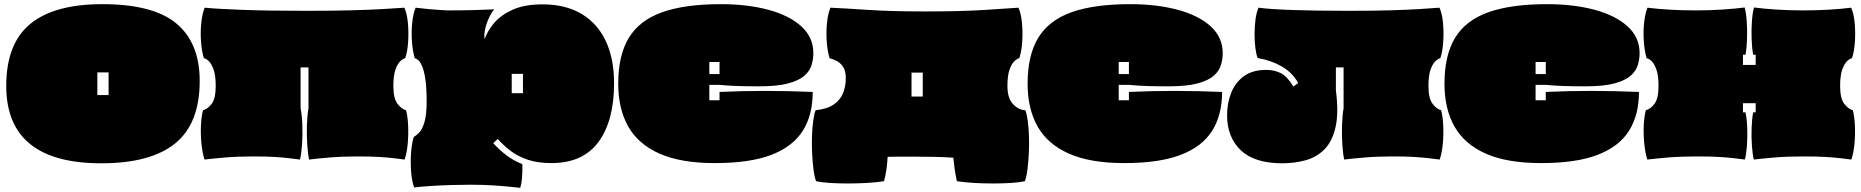

<svg xmlns="http://www.w3.org/2000/svg" viewBox="-20 -750 8946 923"><path d="M467 35Q10 35 10 -337Q10 -540 125.5 -635Q241 -730 472 -730Q717 -730 828.5 -636.5Q940 -543 940 -361Q940 -156 822 -60.5Q704 35 467 35ZM448 -293H502V-402H448Z M963 17Q953 -15 948.5 -59Q944 -103 946 -147Q948 -191 956 -220Q979 -226 998 -251.5Q1017 -277 1017 -337Q1017 -388 1006.5 -416.5Q996 -445 983 -457Q970 -469 960 -470Q950 -503 946.5 -548.5Q943 -594 947.5 -639Q952 -684 964 -713Q1026 -707 1148.5 -702.5Q1271 -698 1452 -698Q1580 -698 1670 -700.5Q1760 -703 1821.5 -706.5Q1883 -710 1924 -713Q1937 -684 1941 -639Q1945 -594 1942 -548.5Q1939 -503 1928 -470Q1919 -469 1905.5 -457Q1892 -445 1881.5 -416.5Q1871 -388 1871 -337Q1871 -277 1890.5 -251.5Q1910 -226 1932 -220Q1940 -191 1942 -147Q1944 -103 1940 -59Q1936 -15 1925 17Q1901 14 1872.5 10.5Q1844 7 1803 4.5Q1762 2 1701 2Q1626 2 1566 7Q1506 12 1466 17Q1460 -10 1457 -54.5Q1454 -99 1455.5 -147Q1457 -195 1463 -230V-426H1425V-230Q1432 -195 1433.5 -147Q1435 -99 1432 -54.5Q1429 -10 1422 17Q1398 14 1369.5 10.5Q1341 7 1300 4.5Q1259 2 1198 2Q1123 2 1063.5 7Q1004 12 963 17Z M2481 153Q2412 145 2355.5 141.5Q2299 138 2244 138Q2198 138 2148 139.5Q2098 141 2052 144Q2006 147 1971 151Q1960 122 1956.5 77Q1953 32 1956 -13.5Q1959 -59 1969 -92Q1981 -98 1995.5 -113Q2010 -128 2020.5 -163Q2031 -198 2031 -261Q2031 -327 2025 -368Q2019 -409 2009.5 -431Q2000 -453 1990.5 -461Q1981 -469 1974 -470Q1964 -503 1960.5 -548.5Q1957 -594 1961.5 -639Q1966 -684 1978 -713Q2010 -709 2043.5 -706Q2077 -703 2103 -701.5Q2129 -700 2135 -700Q2197 -700 2257 -701.5Q2317 -703 2356 -705Q2343 -691 2330.5 -664Q2318 -637 2312 -609Q2306 -581 2310 -562Q2323 -601 2355.5 -639.5Q2388 -678 2445 -703.5Q2502 -729 2588 -729Q2699 -729 2776 -683Q2853 -637 2892.5 -552Q2932 -467 2932 -350Q2932 -169 2857 -67.5Q2782 34 2631 34Q2566 34 2519 18.5Q2472 3 2437 -23Q2402 -49 2373 -82L2351 -62Q2380 -30 2414 -4Q2448 22 2491 39Q2493 115 2481 153ZM2440 -302H2494V-395H2440Z M3416 34Q3253 34 3150.5 -11.5Q3048 -57 3000 -142Q2952 -227 2952 -347Q2952 -485 3003.5 -569Q3055 -653 3164 -691.5Q3273 -730 3445 -730Q3573 -730 3673.5 -703Q3774 -676 3832 -623.5Q3890 -571 3890 -494Q3890 -466 3881.5 -437.5Q3873 -409 3847 -386Q3821 -363 3769 -349Q3717 -335 3630 -335Q3572 -335 3525.5 -336.5Q3479 -338 3440 -342H3390V-268H3439V-308Q3651 -318 3887 -308Q3887 -197 3839 -121Q3791 -45 3688 -5.5Q3585 34 3416 34ZM3390 -394H3439V-452H3390Z M3903 121Q3895 99 3890.5 63Q3886 27 3884 -15Q3882 -57 3883.5 -97.5Q3885 -138 3889.5 -170.5Q3894 -203 3901 -220Q3957 -226 3988.5 -248Q4020 -270 4033 -303Q4046 -336 4046 -374Q4046 -410 4032.5 -429.5Q4019 -449 4000.5 -458Q3982 -467 3968 -470Q3958 -503 3954.5 -548.5Q3951 -594 3955.5 -639Q3960 -684 3972 -713Q4040 -710 4152 -702.5Q4264 -695 4427 -695Q4598 -695 4709.5 -702Q4821 -709 4876 -713Q4889 -684 4893 -639Q4897 -594 4894 -548.5Q4891 -503 4880 -470Q4871 -469 4857.5 -457Q4844 -445 4833.5 -416.5Q4823 -388 4823 -337Q4823 -278 4850 -249.5Q4877 -221 4909 -220Q4916 -203 4920.5 -170.5Q4925 -138 4926.5 -97.5Q4928 -57 4926 -15Q4924 27 4919.5 63Q4915 99 4907 121Q4880 127 4840 129.5Q4800 132 4754.5 132Q4709 132 4663.5 129.5Q4618 127 4580 121Q4573 90 4569 60Q4565 30 4563 8Q4520 5 4469 4Q4418 3 4363 3Q4335 3 4305.5 3Q4276 3 4247 4Q4246 29 4242 59.5Q4238 90 4230 121Q4192 127 4146.5 129.5Q4101 132 4055.5 132Q4010 132 3970 129.5Q3930 127 3903 121ZM4362 -286H4416V-401H4362Z M5384 34Q5221 34 5118.5 -11.5Q5016 -57 4968 -142Q4920 -227 4920 -347Q4920 -485 4971.5 -569Q5023 -653 5132 -691.5Q5241 -730 5413 -730Q5541 -730 5641.5 -703Q5742 -676 5800 -623.5Q5858 -571 5858 -494Q5858 -466 5849.5 -437.5Q5841 -409 5815 -386Q5789 -363 5737 -349Q5685 -335 5598 -335Q5540 -335 5493.5 -336.5Q5447 -338 5408 -342H5358V-268H5407V-308Q5619 -318 5855 -308Q5855 -197 5807 -121Q5759 -45 5656 -5.5Q5553 34 5384 34ZM5358 -394H5407V-452H5358Z M6144 35Q6011 35 5945 -27.5Q5879 -90 5879 -196Q5879 -254 5898.5 -303.5Q5918 -353 5959.5 -383.5Q6001 -414 6067 -414Q6105 -414 6136 -399Q6167 -384 6198 -334L6221 -351Q6193 -401 6142 -430.5Q6091 -460 6026 -471Q6019 -488 6015 -519Q6011 -550 6011 -586.5Q6011 -623 6015.5 -656.5Q6020 -690 6030 -713Q6079 -706 6190 -702Q6301 -698 6467 -698Q6584 -698 6666.5 -700.5Q6749 -703 6805.5 -706.5Q6862 -710 6900 -713Q6913 -684 6917 -639Q6921 -594 6918 -548.5Q6915 -503 6904 -470Q6895 -469 6881.5 -457Q6868 -445 6857.5 -416.5Q6847 -388 6847 -337Q6847 -277 6866.5 -251.5Q6886 -226 6908 -220Q6916 -191 6918 -147Q6920 -103 6916 -59Q6912 -15 6901 17Q6877 14 6848.5 10.5Q6820 7 6779 4.5Q6738 2 6677 2Q6602 2 6542 7Q6482 12 6442 17Q6436 -10 6433 -54.5Q6430 -99 6431.5 -147Q6433 -195 6439 -230V-426H6402V-316Q6416 -208 6400.5 -139.5Q6385 -71 6348 -33Q6311 5 6258 20Q6205 35 6144 35Z M7388 34Q7225 34 7122.5 -11.5Q7020 -57 6972 -142Q6924 -227 6924 -347Q6924 -485 6975.5 -569Q7027 -653 7136 -691.5Q7245 -730 7417 -730Q7545 -730 7645.5 -703Q7746 -676 7804 -623.5Q7862 -571 7862 -494Q7862 -466 7853.5 -437.5Q7845 -409 7819 -386Q7793 -363 7741 -349Q7689 -335 7602 -335Q7544 -335 7497.5 -336.5Q7451 -338 7412 -342H7362V-268H7411V-308Q7623 -318 7859 -308Q7859 -197 7811 -121Q7763 -45 7660 -5.5Q7557 34 7388 34ZM7362 -394H7411V-452H7362Z M7899 17Q7889 -15 7884.5 -59Q7880 -103 7882 -147Q7884 -191 7892 -220Q7915 -226 7934 -251.5Q7953 -277 7953 -337Q7953 -388 7942.5 -416.5Q7932 -445 7919 -457Q7906 -469 7896 -470Q7886 -503 7882.5 -548.5Q7879 -594 7883.5 -639Q7888 -684 7900 -713Q7947 -707 8006.5 -703.5Q8066 -700 8132 -700Q8197 -700 8259 -704Q8321 -708 8367 -714Q8374 -690 8377 -648.5Q8380 -607 8378.5 -563Q8377 -519 8371 -487H8359V-438H8420V-487H8408Q8402 -519 8400.5 -563Q8399 -607 8402 -648.5Q8405 -690 8412 -714Q8458 -708 8520 -704Q8582 -700 8647 -700Q8713 -700 8772.5 -703.5Q8832 -707 8879 -713Q8892 -684 8896 -639Q8900 -594 8897 -548.5Q8894 -503 8883 -470Q8874 -469 8860.5 -457Q8847 -445 8836.5 -416.5Q8826 -388 8826 -337Q8826 -277 8845.5 -251.5Q8865 -226 8887 -220Q8895 -191 8897 -147Q8899 -103 8895 -59Q8891 -15 8880 17Q8856 14 8827 10.5Q8798 7 8756.5 4.5Q8715 2 8651 2Q8572 2 8512 7Q8452 12 8411 17Q8405 -8 8402 -49Q8399 -90 8400.5 -134Q8402 -178 8408 -210H8420V-254H8359V-210H8371Q8378 -178 8379.5 -134Q8381 -90 8378 -49Q8375 -8 8368 17Q8344 14 8315 10.5Q8286 7 8244.5 4.5Q8203 2 8139 2Q8060 2 8000 7Q7940 12 7899 17Z"/></svg>

Font: Oi
Style: Regular
Weight: 400
Designer: Kostas Bartsokas, Mohamad Dakak
Foundry: Foundry5
Version: Version 4.000